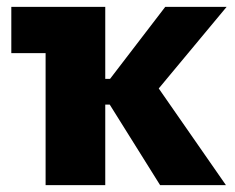

<svg xmlns="http://www.w3.org/2000/svg" viewBox="-20 -540 685 560"><path d="M113 0H287V-235H300L447 0H639L443 -282L641 -520H462L301 -310H287V-520H13V-385H113Z"/></svg>

Font: Fixel Display ExtraBold
Style: Regular
Weight: 800
Designer: AlfaBravo + MacPaw
Foundry: Kyrylo Tkachov, Marchela Mozhyna, Serhii Makarenko, Maria Weinstein, Zakhar Kryvoshyya
Version: Version 1.211